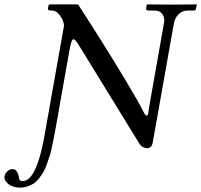

<svg xmlns="http://www.w3.org/2000/svg" viewBox="-89 -666 915 873"><path d="M120.1 -87.9 202.1 -549.8Q200.2 -572.3 184.1 -595.2Q168 -618.2 145 -618.2H140.1Q135.7 -618.2 132.1 -620.4Q128.4 -622.6 128.9 -626L131.8 -642.1L134.8 -646H266.1Q438 -380.4 538.1 -205.1Q543.5 -195.8 549.3 -184.3Q555.2 -172.9 558.8 -166Q562.5 -159.2 566.2 -152.6Q569.8 -146 572.8 -143.1Q575.7 -140.1 578.1 -140.1Q583.5 -140.1 585.9 -154.8L588.9 -178.2L655.8 -557.1Q658.2 -569.3 658.2 -570.8Q658.2 -590.8 647 -604.5Q635.7 -618.2 612.8 -618.2H585.9Q582.5 -618.2 578.6 -620.4Q574.7 -622.6 575.2 -626L578.1 -645L583 -646Q656.7 -645 692.9 -645L804.2 -646L806.2 -645L801.8 -626Q800.3 -618.2 792 -618.2H766.1Q738.8 -618.2 721.9 -600.1Q705.1 -582 701.2 -557.1L606 -21Q601.6 7.8 580.1 7.8Q555.7 6.3 543.9 -14.2L272.9 -455.1Q253.4 -487.8 245.1 -487.8Q235.4 -487.8 227.1 -439L165 -88.9Q160.2 -61 156.7 -43.9Q153.3 -26.9 147.7 -0.5Q142.1 25.9 137 42.5Q131.8 59.1 124 80.8Q116.2 102.5 108.2 116.2Q100.1 129.9 88.6 144.8Q77.1 159.7 64.7 168Q52.2 176.3 36.1 181.6Q20 187 2 187Q-28.8 187 -48.8 172.4Q-68.8 157.7 -68.8 141.1V138.2Q-66.4 123.5 -57.6 115Q-48.8 106.4 -42.5 104.7Q-36.1 103 -29.8 103Q-19.5 103 -12 115.2Q-4.4 127.4 -2.9 143.1Q-1.5 150.9 2.2 154.1Q5.9 157.2 14.2 157.2Q80.6 157.2 118.7 -79.6Q119.1 -81.5 119.4 -82.5Q119.6 -83.5 119.9 -85.2Q120.1 -86.9 120.1 -87.9Z"/></svg>

Font: Common Serif
Style: Bold Italic
Weight: 700
Italic angle: -12°
Designer: Philipp H. Poll, Khaled Hosny
Foundry: Stefan Peev, Context Ltd.
Version: Version 1.026